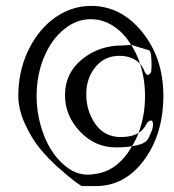

<svg xmlns="http://www.w3.org/2000/svg" viewBox="-20 -650 588 650"><path d="M288 -630Q390 -630 461.5 -541.5Q533 -453 533 -326Q533 -197 468 -108.5Q403 -20 304 -20H256Q247 -26 232.5 -36.5Q218 -47 181 -79.5Q144 -112 116 -146Q88 -180 65 -229.5Q42 -279 42 -326Q42 -405 72.5 -472.5Q103 -540 155 -582Q216 -630 288 -630ZM454 -434Q443 -469 424 -498Q420 -498 409.5 -497Q399 -496 393 -496Q315 -496 257.5 -449Q200 -402 200 -328Q200 -258 251 -204.5Q302 -151 372 -151Q404 -151 427 -155Q440 -176 449 -200Q426 -186 389 -186Q334 -186 303 -230Q272 -274 272 -331Q272 -385 303 -423Q334 -461 384 -461Q429 -461 454 -434ZM454 -434Q463 -424 468 -411Q474 -396 481 -396Q492 -402 492 -409Q493 -417 493 -432Q493 -477 484 -480Q478 -482 457 -488Q436 -494 428 -497Q426 -498 424 -498Q399 -539 363.5 -562Q328 -585 288 -585Q247 -585 212 -562Q162 -529 133 -465.5Q104 -402 104 -325Q104 -256 129 -191.5Q154 -127 200.5 -88.5Q247 -50 301 -61Q378 -70 427 -155Q463 -160 477 -174Q483 -181 490.5 -199Q498 -217 498 -227Q498 -242 492 -242Q481 -242 474 -227Q465 -210 449 -200Q471 -258 471 -325Q471 -382 454 -434Z"/></svg>

Font: EB Garamond 12
Style: Bold
Weight: 700
Version: Version 0.016